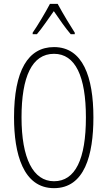

<svg xmlns="http://www.w3.org/2000/svg" viewBox="-20 -969 559 999"><path d="M280 -949H240C217 -905 174 -833 150 -799V-791H172C199 -822 234 -875 260 -911C287 -872 320 -823 348 -791H369V-799C353 -823 305 -902 280 -949ZM466 -358C466 -569 411 -724 261 -724C126 -724 53 -602 53 -358C53 -170 100 10 261 10C420 10 466 -162 466 -358ZM92 -358C92 -569 146 -689 261 -689C372 -689 427 -572 427 -358C427 -141 372 -26 261 -26C152 -26 92 -146 92 -358Z"/></svg>

Font: Noto Sans Ethiopic ExtraCondensed ExtraLight
Style: Regular
Weight: 200
Width: 2
Designer: Monotype Design Team
Foundry: Monotype Imaging Inc.
Version: Version 2.102